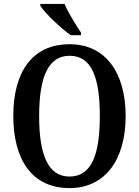

<svg xmlns="http://www.w3.org/2000/svg" viewBox="-20 -951 710 981"><path d="M342 -771H394V-784C369 -822 328 -886 310 -931H186V-921C208 -886 290 -807 342 -771ZM335 10C519 10 622 -137 622 -358C622 -580 519 -725 336 -725C142 -725 48 -580 48 -359C48 -137 142 10 335 10ZM335 -49C224 -49 180 -163 180 -358C180 -553 224 -666 336 -666C449 -666 490 -553 490 -358C490 -163 449 -49 335 -49Z"/></svg>

Font: Noto Serif Armenian Condensed SemiBold
Style: Regular
Weight: 600
Width: 3
Designer: Monotype Design Team
Foundry: Monotype Imaging Inc.
Version: Version 2.008